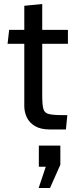

<svg xmlns="http://www.w3.org/2000/svg" viewBox="-20 -640 377 964"><path d="M230 10Q184 10 155.5 -7Q127 -24 114.5 -51Q102 -78 102 -107V-420H18L26 -490H102V-611L192 -620V-490H321V-420H192V-162Q192 -115 197.5 -94Q203 -73 225 -67.5Q247 -62 295 -62H318L311 10ZM231 304H174L210 197H175V91H283V187Z"/></svg>

Font: Cabin VF Beta
Style: Regular
Weight: 400
Designer: Pablo Impallari
Foundry: Pablo Impallari. http://www.impallari.com Igino Marini. http://www.ikern.com
Version: Version 2.200